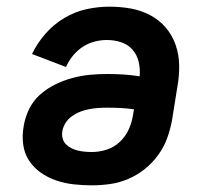

<svg xmlns="http://www.w3.org/2000/svg" viewBox="-20 -548 640 576"><path d="M256 8Q228 8 201 5Q174 2 149 -6.5Q124 -15 102.5 -30Q81 -45 67 -66.5Q53 -88 49.5 -115Q46 -142 51 -169Q55 -195 67 -220Q79 -245 99.5 -263.5Q120 -282 145.5 -294.5Q171 -307 197 -314Q223 -321 249 -323.5Q275 -326 301 -326Q326 -326 350 -324.5Q374 -323 399 -319Q401 -341 396 -362.5Q391 -384 377 -399.5Q363 -415 343 -421.5Q323 -428 300 -428Q282 -428 263 -423Q244 -418 227.5 -407Q211 -396 198.5 -380.5Q186 -365 178 -347L76 -386Q92 -419 116.5 -447Q141 -475 173 -494Q205 -513 239.5 -520.5Q274 -528 308 -528Q341 -528 372 -522.5Q403 -517 430.5 -502.5Q458 -488 477.5 -465Q497 -442 507 -413Q517 -384 517.5 -352Q518 -320 512 -287L496 -187Q491 -160 481.5 -133.5Q472 -107 454.5 -83Q437 -59 414.5 -41Q392 -23 365.5 -11.5Q339 0 311 4Q283 8 256 8ZM256 -92Q278 -92 300 -99Q322 -106 339.5 -122.5Q357 -139 366.5 -160.5Q376 -182 379 -203L382 -220Q363 -223 342 -224Q321 -225 300 -225Q287 -225 274 -224Q261 -223 247.5 -220.5Q234 -218 221 -213Q208 -208 196 -199.5Q184 -191 176.5 -179Q169 -167 167 -154Q165 -143 168 -132.5Q171 -122 178 -115Q185 -108 194 -103.5Q203 -99 213 -96.5Q223 -94 234 -93Q245 -92 256 -92Z"/></svg>

Font: Iosevka HT Extended
Style: Bold Italic
Weight: 700
Width: 7
Italic angle: -9°
Monospace: yes
Designer: Belleve Invis
Foundry: Belleve Invis
Version: Version 32.3.0; ttfautohint (v1.8.4)